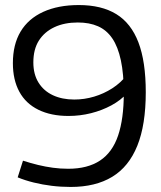

<svg xmlns="http://www.w3.org/2000/svg" viewBox="-20 -730 638 760"><path d="M260 10Q221 10 184.5 5.5Q148 1 113.5 -7.5Q79 -16 50 -28L71 -94Q102 -84 131 -77Q160 -70 189.5 -66Q219 -62 250 -62Q327 -62 376 -94.5Q425 -127 447.5 -193.5Q470 -260 470 -360Q470 -437 458.5 -491Q447 -545 424.5 -578Q402 -611 368 -626Q334 -641 288 -641Q235 -641 195.5 -622.5Q156 -604 134 -569.5Q112 -535 112 -483Q112 -436 132.5 -403Q153 -370 189.5 -353Q226 -336 274 -336Q314 -336 352.5 -347.5Q391 -359 424.5 -380.5Q458 -402 482 -433L483 -361Q458 -333 421 -313Q384 -293 340.5 -282Q297 -271 251 -271Q182 -271 132 -295.5Q82 -320 56.5 -367Q31 -414 31 -480Q31 -554 61.5 -605Q92 -656 151 -683Q210 -710 292 -710Q382 -710 440.5 -674Q499 -638 528 -562Q557 -486 557 -365Q557 -236 523.5 -153Q490 -70 424 -30Q358 10 260 10Z"/></svg>

Font: Georama ExtraCondensed Thin
Style: Regular
Weight: 400
Version: Version 1.001